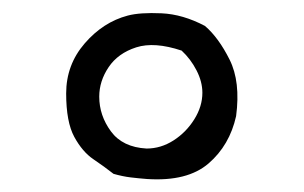

<svg xmlns="http://www.w3.org/2000/svg" viewBox="-20 -772 468 296"><path d="M207 -496Q194 -497 181.5 -498.5Q169 -500 155 -504Q141 -515 124 -526.5Q107 -538 94.5 -561Q82 -584 82 -628Q82 -672 110.5 -705Q139 -738 177 -748Q196 -753 229 -751.5Q262 -750 296 -732Q317 -714 334 -680Q351 -646 344 -593Q334 -548 301.5 -520Q269 -492 207 -496ZM206 -543Q228 -543 247.5 -555.5Q267 -568 279.5 -588Q292 -608 292 -629Q292 -646 283 -663.5Q274 -681 260 -694Q218 -708 190 -699Q162 -690 147.5 -668.5Q133 -647 133 -623Q133 -594 151 -569.5Q169 -545 206 -543Z"/></svg>

Font: Yuji Hentaigana Akebono
Style: Regular
Weight: 400
Designer: Kataoka Yuji
Foundry: Kinuta Font Factory
Version: Version 3.002